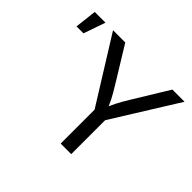

<svg xmlns="http://www.w3.org/2000/svg" viewBox="-157 -960 1192 1192"><g transform="rotate(45 439.0 -364.0)"><path d="M492.7 0V-297.9L225.1 -727.5H332.5L476.6 -492.7Q501 -453.1 519.8 -417.2Q538.6 -381.3 558.6 -326.7H521.5Q541.5 -382.3 560.5 -418.7Q579.6 -455.1 602.5 -492.7L746.1 -727.5H853L585.4 -297.9V0ZM47.9 -584 64.5 -727.5H158.7L108.9 -584Z"/></g></svg>

Font: Inter Variable LoSnoCo
Style: Regular
Weight: 400
Designer: Rasmus Andersson
Foundry: rsms
Version: Version 4.000;git-a52131595; featfreeze: case,dlig,ss01,ss02